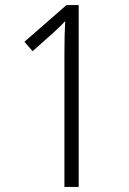

<svg xmlns="http://www.w3.org/2000/svg" viewBox="-20 -734 508 754"><path d="M233 0V-527Q233 -593 236 -651Q221 -634 188 -604L108 -533L76 -570L241 -714H289V0Z"/></svg>

Font: Noto Sans Display Light Narrow
Style: Regular
Weight: 300
Width: 4
Designer: Monotype Design team
Foundry: Monotype Imaging Inc.
Version: Version 1.000